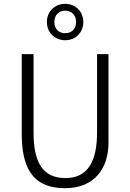

<svg xmlns="http://www.w3.org/2000/svg" viewBox="-20 -974 682 1007"><path d="M94 -690V-274C94 -107 142 13 321 13C478 13 549 -94 549 -225V-690H489V-279C489 -136 446 -40 323 -40C201 -40 156 -127 156 -279V-690ZM226 -859C226 -800 270 -763 322 -763C374 -763 417 -801 417 -859C417 -915 374 -954 322 -954C270 -954 226 -916 226 -859ZM322 -918C354 -918 379 -896 379 -859C379 -820 354 -800 322 -800C290 -800 265 -820 265 -859C265 -896 290 -918 322 -918Z"/></svg>

Font: Repo Light
Style: Regular
Weight: 300
Designer: Stefan Peev
Foundry: Context Ltd
Version: Version 001.502